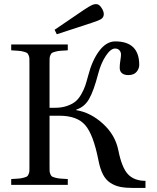

<svg xmlns="http://www.w3.org/2000/svg" viewBox="-20 -911 772 946"><path d="M249 -764.2 394 -862.8Q420.9 -880.9 434.1 -886.5Q447.3 -892.1 459 -890.1Q470.7 -887.7 481.7 -870.1Q492.7 -852.5 491.2 -837.9Q489.7 -824.2 477.5 -816.7Q465.3 -809.1 430.2 -797.9L259.8 -742.2ZM35.2 0V-28.8Q60.5 -30.3 72.8 -31.2Q85 -32.2 97.2 -35.6Q109.4 -39.1 113.3 -41.7Q117.2 -44.4 120.8 -52.7Q124.5 -61 124.8 -68.6Q125 -76.2 125 -92.8V-599.1Q125 -615.7 124.8 -623.3Q124.5 -630.9 120.8 -639.2Q117.2 -647.5 113.3 -650.1Q109.4 -652.8 97.2 -656.2Q85 -659.7 72.8 -660.6Q60.5 -661.6 35.2 -663.1V-691.9H314V-663.1Q288.6 -661.6 276.4 -660.6Q264.2 -659.7 252 -656.2Q239.7 -652.8 235.8 -650.1Q231.9 -647.5 228.3 -639.2Q224.6 -630.9 224.4 -623.3Q224.1 -615.7 224.1 -599.1V-379.9H250Q283.7 -379.9 309.3 -388.7Q335 -397.5 351.1 -410.4Q367.2 -423.3 380.1 -446Q393.1 -468.8 399.7 -488Q406.2 -507.3 414.1 -537.1Q434.1 -614.3 469.2 -660.6Q504.4 -707 547.9 -707Q666 -707 666 -590.8Q666 -572.8 652.8 -556.9Q639.6 -541 611.8 -541Q592.8 -541 581.3 -550Q569.8 -559.1 569.8 -577.1Q569.8 -593.3 573 -613Q576.2 -632.8 576.2 -642.1Q576.2 -654.8 568.4 -663.3Q560.5 -671.9 546.9 -671.9Q525.4 -671.9 501.5 -636Q477.5 -600.1 463.9 -547.9Q441.4 -461.9 418.5 -422.6Q395.5 -383.3 356 -371.1V-368.2Q426.3 -356.9 487.1 -301.5Q547.9 -246.1 563 -170.9Q580.1 -84.5 610.8 -52.2Q641.6 -20 696.8 -20V15.1H639.2Q599.1 15.1 572.5 9.8Q545.9 4.4 523.4 -10.3Q501 -24.9 487.1 -52Q473.1 -79.1 464.8 -122.1Q439.9 -248.5 399.7 -294.7Q359.4 -340.8 272.9 -340.8H224.1V-92.8Q224.1 -76.2 224.4 -68.6Q224.6 -61 228.3 -52.7Q231.9 -44.4 235.8 -41.7Q239.7 -39.1 252 -35.6Q264.2 -32.2 276.4 -31.2Q288.6 -30.3 314 -28.8V0Z"/></svg>

Font: Heuristica
Style: Regular
Weight: 400
Version: Version 1.0.2